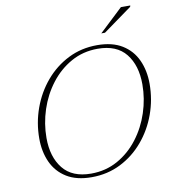

<svg xmlns="http://www.w3.org/2000/svg" viewBox="-93 -937 904 1026"><g transform="rotate(-10 359.0 -424.0)"><path d="M712.5 -428Q712.5 -343 684 -264.2Q655.5 -185.5 603.2 -123.8Q551 -62 479.5 -26Q408 10 322 10Q240 10 186.5 -23Q133 -56 107 -113Q81 -170 81 -242Q81 -327 109.5 -405.8Q138 -484.5 190.2 -546.2Q242.5 -608 314 -644Q385.5 -680 471.5 -680Q553.5 -680 607 -647Q660.5 -614 686.5 -557Q712.5 -500 712.5 -428ZM119.5 -238Q119.5 -135 169.8 -72.2Q220 -9.5 322.5 -9.5Q402 -9.5 466.8 -45.8Q531.5 -82 578 -142.8Q624.5 -203.5 649.2 -278.8Q674 -354 674 -432Q674 -535 624 -597.8Q574 -660.5 471 -660.5Q391.5 -660.5 326.8 -624.2Q262 -588 215.5 -527.2Q169 -466.5 144.2 -391.2Q119.5 -316 119.5 -238ZM505 -738 632.5 -858H683.5L681.5 -851L525 -738Z"/></g></svg>

Font: Newsreader Text ExtraLight
Style: Italic
Weight: 275
Italic angle: -17°
Designer: Hugues Gentile
Foundry: Production Type
Version: Version 1.001